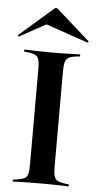

<svg xmlns="http://www.w3.org/2000/svg" viewBox="-56 -794 415 827"><g transform="rotate(5 151.5 -380.0)"><path d="M142.7 -2.4Q119.4 -2.4 98 -2Q76.6 -1.6 60.1 -1.2Q43.5 -0.8 31.5 0V-8.9L47.6 -10.5Q69.4 -13.7 80.6 -19.4Q91.9 -25 95.6 -38.7Q99.2 -52.4 99.2 -78.2V-492.7Q99.2 -518.5 95.6 -532.3Q91.9 -546 80.6 -552Q69.4 -558.1 47.6 -560.5L31.5 -562.1V-571Q43.5 -571 60.1 -570.2Q76.6 -569.4 98 -569Q119.4 -568.5 142.7 -568.5H153.2H162.9Q187.1 -568.5 208.1 -569Q229 -569.4 245.6 -570.2Q262.1 -571 273.4 -571V-562.1L258.1 -560.5Q236.3 -558.1 225 -552Q213.7 -546 209.7 -532.3Q205.6 -518.5 205.6 -492.7V-78.2Q205.6 -52.4 209.7 -38.7Q213.7 -25 225 -19.4Q236.3 -13.7 258.1 -10.5L273.4 -8.9V0Q262.1 -0.8 245.6 -1.2Q229 -1.6 208.1 -2Q187.1 -2.4 162.9 -2.4H153.2ZM2.4 -624.2 -1.6 -629.8 148.4 -760.5H157.3L304.8 -629.8L300.8 -624.2L96.8 -694.4L149.2 -704.8Z"/></g></svg>

Font: Playfair 144pt SemiCondensed SemiBold
Style: Regular
Weight: 600
Width: 4
Designer: Claus Eggers Sørensen
Foundry: Claus Eggers Sørensen
Version: Version 2.203